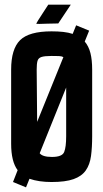

<svg xmlns="http://www.w3.org/2000/svg" viewBox="-20 -784 442 827"><path d="M151 -681Q136 -681 136 -682L144 -696L162 -724L188 -764H285L231 -683L183 -682ZM92 23 36 0 56 -51Q28 -88 28 -165V-484Q28 -573 66.5 -611Q105 -649 202 -649Q230 -649 252.5 -646.5Q275 -644 293 -638L308 -675L364 -652L345 -605Q362 -585 369.5 -555.5Q377 -526 377 -484V-197Q377 -149 372 -112Q367 -75 349.5 -50Q332 -25 297 -12.5Q262 0 202 0Q147 0 107 -14ZM140 -259 253 -538Q246 -542 234 -542.5Q222 -543 202 -543Q172 -543 158.5 -538.5Q145 -534 141.5 -521.5Q138 -509 138 -484ZM204 -108Q248 -108 256.5 -129.5Q265 -151 265 -197V-407L151 -124Q163 -108 204 -108Z"/></svg>

Font: New Amsterdam
Style: Regular
Weight: 400
Designer: Vladimir Nikolic
Foundry: Vladimir Nikolic
Version: Version 1.000; ttfautohint (v1.8.4.7-5d5b)